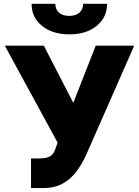

<svg xmlns="http://www.w3.org/2000/svg" viewBox="-20 -964 721 994"><path d="M140.6 9.8V-143.6H175.8Q222.7 -143.6 241.5 -156Q260.3 -168.5 270.5 -204.1L278.3 -225.6L4.9 -727.5H207L359.4 -431.6L475.6 -727.5H674.8L424.8 -159.2Q404.3 -114.7 375.7 -76.2Q347.2 -37.6 304.9 -13.9Q262.7 9.8 200.2 9.8ZM338.9 -786.1Q252 -786.1 197.8 -829.8Q143.6 -873.5 143.6 -944.3H266.6Q266.6 -915 285.6 -898.4Q304.7 -881.8 338.9 -881.8Q372.1 -881.8 391.1 -898.4Q410.2 -915 410.2 -944.3H534.2Q534.2 -873.5 480.2 -829.8Q426.3 -786.1 338.9 -786.1Z"/></svg>

Font: Inter Tight Black
Style: Regular
Weight: 900
Designer: Rasmus Andersson
Foundry: rsms
Version: Version 3.004; ttfautohint (v1.8.4.7-5d5b)